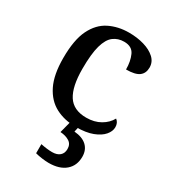

<svg xmlns="http://www.w3.org/2000/svg" viewBox="-190 -647 883 987"><g transform="rotate(30 251.0 -153.5)"><path d="M286 10Q218 10 165.5 -17.5Q113 -45 83 -105.5Q53 -166 53 -265Q53 -373 83 -434Q113 -495 165 -521Q217 -547 282 -547Q330 -547 371 -535Q412 -523 437 -500Q462 -477 462 -444Q462 -410 439 -392.5Q416 -375 362 -375Q362 -423 346 -458.5Q330 -494 283 -494Q247 -494 220.5 -474Q194 -454 180 -404.5Q166 -355 166 -266Q166 -161 199 -109.5Q232 -58 308 -58Q356 -58 391.5 -78.5Q427 -99 444 -131Q463 -117 463 -90Q463 -66 443.5 -43Q424 -20 385 -5Q346 10 286 10ZM257 240Q241 240 218 237Q195 234 177 229V175Q216 183 245 183Q274 183 290 169Q306 155 306 130Q306 101 284.5 87.5Q263 74 231 72L252 -9H302L292 34Q341 38 366.5 62Q392 86 392 126Q392 179 356.5 209.5Q321 240 257 240Z"/></g></svg>

Font: Noto Serif Bengali Medium
Style: Regular
Weight: 500
Designer: Juan Bruce, Universal Thirst, Indian Type Foundry and the Monotype Design Team.
Foundry: Monotype Imaging Inc.
Version: Version 2.003; ttfautohint (v1.8.4.7-5d5b)